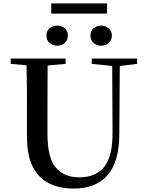

<svg xmlns="http://www.w3.org/2000/svg" viewBox="-20 -1074 849 1112"><path d="M311 -809.1Q287.1 -809.1 268.1 -825Q249 -840.8 249 -868.2Q249 -895.5 268.1 -910.6Q287.1 -925.8 311 -925.8Q335.9 -925.8 354.5 -910.6Q373 -895.5 373 -868.2Q373 -840.8 354.5 -825Q335.9 -809.1 311 -809.1ZM565.9 -809.1Q540.5 -809.1 522.2 -825Q503.9 -840.8 503.9 -868.2Q503.9 -895.5 522.2 -910.6Q540.5 -925.8 565.9 -925.8Q589.4 -925.8 608.6 -910.6Q627.9 -895.5 627.9 -868.2Q627.9 -840.8 608.6 -825Q589.4 -809.1 565.9 -809.1ZM276.9 -995.1V-1054.2H600.1V-995.1ZM511.2 -704.1V-734.9H773.9V-704.1L673.8 -691.9L670.9 -295.9Q670.4 -136.2 602.5 -59.1Q534.7 18.1 407.2 18.1Q326.2 18.1 265.1 -11.7Q204.1 -41.5 170.2 -107.7Q136.2 -173.8 136.2 -284.2V-397Q136.2 -471.2 136 -546.1Q135.7 -621.1 133.8 -695.8L42 -704.1V-734.9H359.9V-704.1L255.9 -694.8Q255.4 -621.6 255.1 -546.9Q254.9 -472.2 254.9 -397V-298.8Q254.9 -160.2 303 -103.5Q351.1 -46.9 439 -46.9Q535.2 -46.9 584 -107.9Q632.8 -168.9 631.8 -310.1L629.9 -691.9Z"/></svg>

Font: Source Han Serif TW SemiBold
Style: Regular
Weight: 600
Designer: Ryoko NISHIZUKA Ë•øÂ°öÊ∂ºÂ≠ê (kana & ideographs); Frank Grie√ühammer (Latin, Greek & Cyrillic); Wenlong ZHANG Âº†ÊñáÈæô 
Foundry: Adobe
Version: Version 2.003;hotconv 1.1.1;makeotfexe 2.6.0